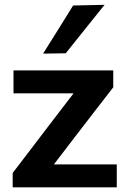

<svg xmlns="http://www.w3.org/2000/svg" viewBox="-20 -798 550 818"><path d="M34 0V-61Q72.5 -111.5 110 -160.5Q147 -209 180.5 -253L293.5 -400.5H37.5V-498H462.5V-426Q435 -391 397 -341.5Q359 -292 324.5 -247.5L209.5 -97.5H477.5V0ZM163.5 -569.5Q195.5 -620.5 227.8 -672Q260 -723.5 291.5 -774.5L425.5 -777.5Q382.5 -724 341.2 -672.5Q300 -621 260 -571Z"/></svg>

Font: Heraclito SemiBold
Style: Regular
Weight: 600
Designer: Kostas Bartsokas (font) & Cristiano Sobral (main changes)
Foundry: Kostas Bartsokas (font) & Cristiano Sobral (main changes)
Version: Version 1.00;July 8, 2020;FontCreator 13.0.0.2655 64-bit